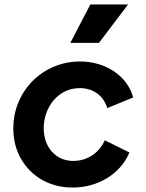

<svg xmlns="http://www.w3.org/2000/svg" viewBox="-20 -833 660 865"><path d="M426 -640 557 -813H387L297 -640ZM307 12C425 12 525 -53 563 -146L452 -201C427 -145 375 -108 310 -108C231 -108 177 -170 177 -255C177 -350 242 -436 339 -436C400 -436 447 -402 463 -346L580 -394C554 -490 458 -556 340 -556C174 -556 40 -424 40 -255C40 -204 51 -159 74 -119C119 -38 204 12 307 12Z"/></svg>

Font: Plus Jakarta Sans
Style: Bold Italic
Weight: 700
Italic angle: -8°
Designer: Gumpita Rahayu
Foundry: Tokotype
Version: Version 2.071;gftools[0.9.30]